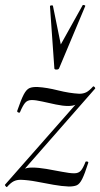

<svg xmlns="http://www.w3.org/2000/svg" viewBox="-27 -743 402 770"><path d="M1 7Q-1 8 -4.6 3.5Q-8.2 -1 -7.2 -2L308 -360L302 -349Q289 -330.8 278.1 -324.4Q267.2 -318 246.2 -318Q225.2 -318 196.8 -324Q168.4 -330 142.4 -335.9Q116.4 -341.8 100.2 -341.8Q82.8 -341.8 73.3 -330.1Q63.8 -318.4 53.4 -293.6Q52.2 -289.6 46.3 -292Q40.4 -294.4 42.4 -299.4Q57.8 -344.4 68.4 -364.4Q79 -384.4 91.3 -389.7Q103.6 -395 125 -394Q160 -392 206 -380.5Q252 -369 291 -367Q307 -367 319 -373Q331 -379 346 -396Q349 -398 352.6 -393.7Q356.2 -389.4 354.2 -387.4L40 -29L43.8 -40.6Q57 -58.6 68.9 -64.8Q80.8 -71 101.8 -71Q127 -71 159.4 -65.5Q191.8 -60 222.3 -54Q252.8 -48 271 -48Q288 -48 297.3 -58.7Q306.6 -69.4 316 -94.2Q317.2 -96.2 322.6 -95.2Q328 -94.2 327 -90.2Q313 -46 302.7 -25.4Q292.4 -4.8 280.7 0.1Q269 5 249 5Q221 4 187.5 -2Q154 -8 120 -14.5Q86 -21 56 -22Q40 -22 28 -16Q16 -10 1 7ZM191 -469 173.4 -718Q173.4 -721 179.3 -721.5Q185.2 -722 185.4 -719L216.8 -564.8L304.4 -722Q305.6 -724 311 -722.5Q316.4 -721 314.6 -718L210 -469Q207.8 -464 199.4 -464Q191 -464 191 -469Z"/></svg>

Font: Cormorant Light
Style: Italic
Weight: 300
Italic angle: -10°
Designer: Christian Thalmann (Catharsis Fonts)
Foundry: Catharsis Fonts
Version: Version 4.000